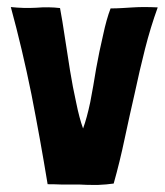

<svg xmlns="http://www.w3.org/2000/svg" viewBox="-20 -520 469 545"><path d="M82 -498Q46.9 -496.1 10.7 -500Q43 -381.8 69.3 -252Q94.7 -122.1 115.2 2.9Q133.8 2.9 158.2 3.9Q182.6 3.9 208 3.9Q225.6 4.9 241.2 4.9Q250 4.9 258.8 4.9Q283.2 3.9 302.7 1Q320.3 -61.5 334 -127Q347.7 -191.4 362.3 -254.9Q376 -319.3 391.6 -380.9Q407.2 -442.4 427.7 -499Q407.2 -500 389.6 -500Q373 -500 357.4 -499Q340.8 -498 326.2 -497.1Q310.5 -496.1 293.9 -496.1Q282.2 -465.8 272.5 -419.9Q261.7 -374 252.9 -325.2Q245.1 -276.4 236.3 -230.5Q226.6 -184.6 215.8 -155.3Q205.1 -184.6 196.3 -228.5Q186.5 -272.5 178.7 -320.3Q170.9 -368.2 164.1 -414.1Q157.2 -460.9 150.4 -497.1Q118.2 -501 82 -498Z"/></svg>

Font: Londrina Solid
Style: NNS
Weight: 400
Designer: Marcelo Magalhaes
Version: Version 1.002